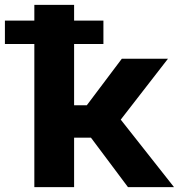

<svg xmlns="http://www.w3.org/2000/svg" viewBox="-72 -770 736 790"><path d="M69.3 0V-750H232.9V-336.9H285.2L429.2 -528.3H619.1L424.8 -277.8L644 0H454.6L302.2 -203.6H232.9V0ZM353.5 -685.1V-588.9H-51.8V-685.1Z"/></svg>

Font: Bert Sans Black
Style: Regular
Weight: 900
Designer: Christian Robertson, Adam Twardoch, & Cristiano Sobral
Foundry: Google
Version: Version 12.135;January 10, 2020;FontCreator 12.0.0.2547 64-b